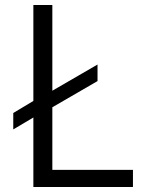

<svg xmlns="http://www.w3.org/2000/svg" viewBox="-20 -750 579 770"><path d="M513.2 0H113.8V-278.8L33.2 -231V-296.9L113.8 -345.2V-730H189.9V-386.2L371.1 -491.2V-424.8L189.9 -319.8V-68.8H513.2Z"/></svg>

Font: Sora Light
Style: Regular
Weight: 300
Designer: Jonathan Barnbrook, Julián Moncada
Foundry: Barnbrook Fonts
Version: Version 2.000